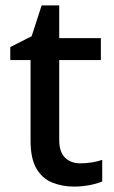

<svg xmlns="http://www.w3.org/2000/svg" viewBox="-20 -680 423 710"><path d="M277 -76Q298 -76 320 -79.5Q342 -83 358 -89V-9Q340 -1 311.5 4.5Q283 10 254 10Q210 10 173 -5Q136 -20 114.5 -57Q93 -94 93 -160V-458H18V-506L97 -546L134 -660H199V-539H353V-458H199V-162Q199 -118 220.5 -97Q242 -76 277 -76Z"/></svg>

Font: Noto Sans Telugu Medium
Style: Regular
Weight: 500
Designer: Jelle Bosma - Monotype Design Team
Foundry: Monotype Imaging Inc.
Version: Version 2.005; ttfautohint (v1.8.4.7-5d5b)